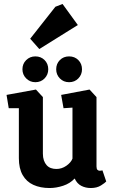

<svg xmlns="http://www.w3.org/2000/svg" viewBox="-20 -943 579 967"><path d="M230 4Q183 4 148 -12Q113 -28 94 -61.5Q75 -95 75 -146V-398H24L13 -465L161 -492L196 -454V-169Q196 -150 201 -135.5Q206 -121 215 -111Q224 -101 236.5 -96.5Q249 -92 264 -92Q291 -92 314 -108Q337 -124 345 -144V-401L300 -398L288 -465L431 -492L466 -454V-105Q466 -92 471 -87.5Q476 -83 482 -83Q487 -83 491 -84Q495 -85 496 -85L515 -29Q509 -22 488.5 -9Q468 4 437 4Q411 4 389.5 -7Q368 -18 356 -44Q333 -19 298 -7.5Q263 4 230 4ZM328 -529Q300 -529 281.5 -548Q263 -567 263 -594Q263 -622 281.5 -640.5Q300 -659 328 -659Q356 -659 374.5 -640.5Q393 -622 393 -594Q393 -567 374.5 -548Q356 -529 328 -529ZM158 -529Q131 -529 112 -548Q93 -567 93 -594Q93 -622 112 -640.5Q131 -659 158 -659Q186 -659 204.5 -640.5Q223 -622 223 -594Q223 -567 204.5 -548Q186 -529 158 -529ZM178 -696 132 -748 259 -909 295 -923 372 -817Z"/></svg>

Font: Kreon Light
Style: Bold
Weight: 700
Version: Version 2.002